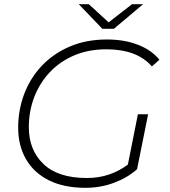

<svg xmlns="http://www.w3.org/2000/svg" viewBox="-20 -894 813 919"><path d="M389 5Q286 5 214 -31Q142 -67 104.5 -132Q67 -197 67 -283Q67 -368 96 -444.5Q125 -521 180.5 -579.5Q236 -638 314.5 -671.5Q393 -705 492 -705Q576 -705 641 -679.5Q706 -654 743 -608L707 -576Q636 -658 489 -658Q404 -658 335.5 -629Q267 -600 218.5 -548.5Q170 -497 144 -429.5Q118 -362 118 -285Q118 -176 188 -109Q258 -42 395 -42Q453 -42 501.5 -58.5Q550 -75 592 -106L640 -347H689L636 -84Q590 -43 525.5 -19Q461 5 389 5ZM470 -756 357 -874H405L500 -787L612 -874H665L525 -756Z"/></svg>

Font: Montserrat Light
Style: Italic
Weight: 300
Italic angle: -11.3°
Designer: Julieta Ulanovsky
Foundry: Julieta Ulanovsky
Version: Version 9.000; ttfautohint (v1.8.4.7-5d5b)